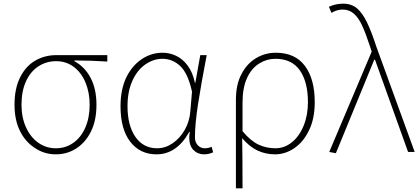

<svg xmlns="http://www.w3.org/2000/svg" viewBox="-20 -827 2288 1045"><path d="M174 -19Q120 -52 89.5 -112.5Q59 -173 59 -257Q59 -346 90 -407Q121 -468 172.5 -497.5Q224 -527 287 -527H564V-492Q473 -498 385 -498V-494Q442 -463 473.5 -402.5Q505 -342 505 -257Q505 -171 475 -111Q445 -51 395 -19Q345 13 284 13Q223 13 174 -19ZM468 -257Q468 -323 445.5 -377.5Q423 -432 381.5 -463Q340 -494 286 -494Q232 -494 189 -466Q146 -438 121.5 -384.5Q97 -331 97 -257Q97 -188 121.5 -134Q146 -80 188.5 -50Q231 -20 284 -20Q337 -20 379 -49.5Q421 -79 444.5 -133Q468 -187 468 -257Z M636 -249Q636 -341 668 -407Q700 -471 752 -505.5Q804 -540 865 -540Q902 -540 937 -524Q974 -507 1001.5 -470Q1029 -433 1041 -376H1043L1070 -527H1105Q1075 -371 1058 -261Q1041 -151 1041 -79Q1041 -53 1056.5 -36.5Q1072 -20 1094 -20Q1114 -20 1132 -28L1140 2Q1116 13 1091 13Q1056 13 1033 -10.5Q1010 -34 1010 -77Q1010 -91 1013 -109H1010Q942 13 832 13Q742 13 689 -55.5Q636 -124 636 -249ZM1016 -222 1025 -328Q1003 -428 961 -467.5Q919 -507 864 -507Q816 -507 772 -477Q727 -446 700.5 -387.5Q674 -329 674 -249Q674 -144 717 -82Q760 -20 835 -20Q880 -20 920 -47.5Q960 -75 986 -121Q1012 -167 1016 -222Z M1295 -425Q1324 -481 1373.5 -510.5Q1423 -540 1481 -540Q1586 -540 1639.5 -468.5Q1693 -397 1693 -271Q1693 -181 1662 -118Q1632 -55 1582.5 -21Q1533 13 1477 13Q1426 13 1382 -7.5Q1338 -28 1298 -75Q1300 24 1300 198H1264V-283Q1264 -369 1295 -425ZM1656 -271Q1656 -381 1612 -444Q1568 -507 1479 -507Q1432 -507 1392 -482Q1349 -456 1324.5 -402.5Q1300 -349 1300 -268V-113Q1344 -60 1387 -40Q1430 -20 1479 -20Q1528 -20 1568.5 -52.5Q1609 -85 1632.5 -142.5Q1656 -200 1656 -271Z M1772 0 2003 -546 1994 -574Q1970 -647 1950.5 -689Q1931 -731 1905.5 -753Q1880 -775 1845 -775Q1814 -775 1784 -757L1770 -790Q1806 -807 1848 -807Q1894 -807 1925 -780Q1954 -754 1978 -704Q2002 -654 2028 -574L2237 0H2201L2021 -502H2017L1808 7Z"/></svg>

Font: Merged Yaku Han JP Thin
Style: Regular
Weight: 250
Designer: Ryoko NISHIZUKA 西塚涼子 (kana, bopomofo & ideographs); Paul D. Hunt (Latin, Greek & Cyrillic); Sandoll Communications 산돌커뮤니
Foundry: Adobe
Version: Version 2.004